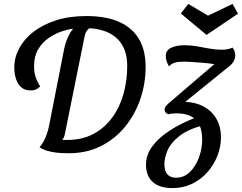

<svg xmlns="http://www.w3.org/2000/svg" viewBox="-20 -761 1236 981"><path d="M332 22Q293 22 265.5 18.5Q238 15 218 8.5Q198 2 182 -8Q194 -23 203 -39Q212 -55 219 -75Q226 -95 231 -120L307 -507Q315 -545 327 -571Q339 -597 353 -613L352 -614Q340 -613 328.5 -610Q317 -607 306 -604Q266 -592 231 -568.5Q196 -545 175 -509Q154 -473 154 -422Q154 -393 161 -370.5Q168 -348 185 -319Q175 -309 163.5 -304Q152 -299 135 -299Q107 -299 89 -314.5Q71 -330 62 -357Q53 -384 53 -417Q53 -467 78 -514Q103 -561 150.5 -598Q198 -635 266 -657Q334 -679 421 -679Q521 -679 588 -649.5Q655 -620 689.5 -562.5Q724 -505 724 -419Q724 -334 697 -255Q670 -176 619 -113.5Q568 -51 495.5 -14.5Q423 22 332 22ZM324 -46Q399 -46 456 -76Q513 -106 552 -158.5Q591 -211 610.5 -279.5Q630 -348 630 -424Q630 -483 608 -524.5Q586 -566 543 -589.5Q500 -613 437 -617Q427 -610 421 -600Q415 -590 412 -574L311 -74Q309 -64 305.5 -57.5Q302 -51 297 -47Q303 -46 310 -46Q317 -46 324 -46ZM862 200Q795 200 760.5 169Q726 138 726 80Q726 32 756.5 -11Q787 -54 845 -92.5Q903 -131 985 -162L1018 -121Q937 -99 894 -64Q851 -29 835.5 8.5Q820 46 820 78Q820 113 835.5 130Q851 147 879 147Q921 147 951 117Q981 87 997 42Q1013 -3 1013 -47Q1013 -92 999 -122Q985 -152 955.5 -167Q926 -182 880 -182Q869 -182 857 -180.5Q845 -179 840 -177L910 -241Q976 -241 1020 -217Q1064 -193 1086.5 -152.5Q1109 -112 1109 -61Q1109 -12 1091 34.5Q1073 81 1040 118.5Q1007 156 961.5 178Q916 200 862 200ZM840 -177Q829 -182 825 -188Q821 -194 821 -199Q821 -209 824.5 -214.5Q828 -220 838 -230L1075 -433Q1054 -437 1023.5 -439.5Q993 -442 964.5 -444Q936 -446 918 -446Q891 -446 874 -441Q857 -436 843 -422Q836 -435 831.5 -448Q827 -461 827 -474Q827 -505 855.5 -517.5Q884 -530 922 -530Q954 -530 985.5 -524.5Q1017 -519 1048.5 -513Q1080 -507 1112 -507Q1147 -507 1168 -518Q1175 -509 1178.5 -498.5Q1182 -488 1182 -475Q1182 -465 1175.5 -451Q1169 -437 1152 -423L911 -228ZM1035 -583 904 -692 942 -741 1043 -681 1168 -741 1196 -691 1036 -583Z"/></svg>

Font: Sansita Swashed Light Light
Style: Regular
Weight: 300
Version: Version 1.003